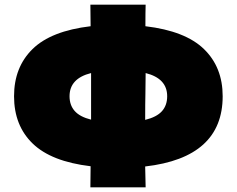

<svg xmlns="http://www.w3.org/2000/svg" viewBox="-20 -800 1011 820"><path d="M600 -89 602 0H366L367 -90Q199 -110 119.5 -187Q40 -264 40 -389Q40 -513 119 -590.5Q198 -668 367 -688L366 -780H602Q601 -751 601 -688Q771 -668 851 -590.5Q931 -513 931 -389Q931 -127 600 -89ZM694 -389Q694 -465 602 -488L601 -400Q600 -363 600 -288Q649 -300 671.5 -325Q694 -350 694 -389ZM369 -289V-400V-488Q277 -465 277 -389Q277 -351 299 -326Q321 -301 369 -289Z"/></svg>

Font: Dela Gothic One
Style: Regular
Weight: 400
Designer: aratakana
Foundry: aratakana
Version: Version 1.004